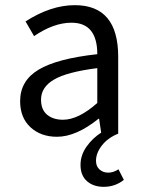

<svg xmlns="http://www.w3.org/2000/svg" viewBox="-20 -518 552 744"><path d="M58 -126Q58 -205 129.5 -248Q201 -291 357 -308Q357 -430 257 -430Q188 -430 112 -378L79 -435Q177 -498 270 -498Q438 -498 438 -298V0Q398 16 375 45.5Q352 75 352 105Q352 127 366 139Q380 151 399 151Q420 151 439 138L460 179Q426 206 382 206Q342 206 317 184Q292 162 292 121Q292 83 315.5 50Q339 17 372 -4L364 -58H362Q275 12 201 12Q138 12 98 -25Q58 -62 58 -126ZM139 -132Q139 -93 162.5 -73.5Q186 -54 224 -54Q284 -54 357 -119V-254Q239 -239 189 -209.5Q139 -180 139 -132Z"/></svg>

Font: RibengUni
Style: Regular
Weight: 400
Designer: (1) Dr. Andrew Glass (Program Manager at Microsoft Corporation)
(2) Bivuti Chakma (Suz Moriz)
(3) Paul D. Hunt (Adobe Co
Foundry: Bivuti Chakma and Jyoti Chakma
Version: Version 1.2020